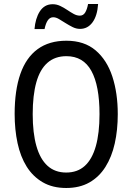

<svg xmlns="http://www.w3.org/2000/svg" viewBox="-20 -927 659 957"><path d="M567 -358Q567 -279 552 -212Q537 -145 505.5 -95Q474 -45 425.5 -17.5Q377 10 310 10Q242 10 193 -18.5Q144 -47 113 -96.5Q82 -146 67.5 -213.5Q53 -281 53 -359Q53 -477 81.5 -558.5Q110 -640 167.5 -682Q225 -724 311 -724Q400 -724 456.5 -676Q513 -628 540 -545.5Q567 -463 567 -358ZM143 -358Q143 -264 161.5 -199Q180 -134 217 -100.5Q254 -67 310 -67Q366 -67 402.5 -100Q439 -133 457.5 -198Q476 -263 476 -358Q476 -500 435.5 -573.5Q395 -647 311 -647Q254 -647 216.5 -614Q179 -581 161 -516.5Q143 -452 143 -358ZM152 -782Q154 -808 160.5 -830Q167 -852 178 -869.5Q189 -887 205 -896.5Q221 -906 243 -906Q262 -906 280 -897.5Q298 -889 315 -877.5Q332 -866 347.5 -857.5Q363 -849 378 -849Q395 -849 404.5 -864.5Q414 -880 419 -907H469Q465 -848 441 -815.5Q417 -783 379 -783Q360 -783 342 -792Q324 -801 306.5 -812Q289 -823 274 -832Q259 -841 245 -841Q229 -841 218.5 -826Q208 -811 202 -782Z"/></svg>

Font: Noto Sans Condensed
Style: Regular
Weight: 400
Width: 3
Version: Version 2.013